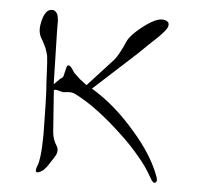

<svg xmlns="http://www.w3.org/2000/svg" viewBox="-42 -775 594 574"><g transform="rotate(5 255.0 -488.0)"><path d="M424 -732Q435 -732 441 -725Q447 -714 432 -697Q423 -686 408 -672Q401 -666 384.5 -650Q368 -634 360 -626L231 -508Q302 -466 365 -392Q421 -328 444 -268Q452 -250 445 -245Q438 -240 429 -257Q410 -291 389 -315Q362 -348 333 -375Q249 -455 182 -488Q176 -491 169.5 -491.5Q163 -492 156 -491Q149 -490 147 -490Q144 -490 132 -493.5Q120 -497 118 -493L127 -368Q129 -346 141 -328Q148 -317 142 -302Q139 -296 125 -275Q118 -263 108 -253Q90 -240 86 -247Q83 -251 91 -270Q101 -309 98 -401Q98 -412 97 -450Q96 -488 95 -499Q94 -507 92.5 -544Q91 -581 89 -594Q88 -600 82 -617Q72 -638 69 -642Q57 -660 61 -685Q65 -712 76 -725Q83 -733 96 -732Q107 -728 110 -715L112 -701V-674L116 -511L125 -520L134 -529Q136 -530 138.5 -532Q141 -534 142 -535Q143 -536 146.5 -552Q150 -568 152 -570Q156 -573 161 -568.5Q166 -564 170 -557Q174 -550 176 -549L193 -533L214 -517L290 -600Q303 -615 321 -656Q330 -679 377 -713Q403 -731 419 -732Z"/></g></svg>

Font: Kimchi
Style: Regular
Weight: 400
Version: Version 1.1